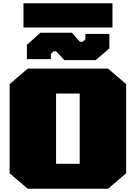

<svg xmlns="http://www.w3.org/2000/svg" viewBox="-20 -1158 833 1178"><path d="M124 -989V-1138H670V-989ZM375 -789 325 -843H308L292 -827V-795H145V-883L228 -957H421L470 -902H488L504 -917V-950H651V-861L567 -789ZM150 0 39 -95V-642L150 -737H643L754 -642V-95L643 0ZM324 -153H469V-584H324Z"/></svg>

Font: Tomorrow ExtraBold
Style: Regular
Weight: 800
Designer: Tony de Marco, Monica Rizzolli
Foundry: Just in Type
Version: Version 2.002